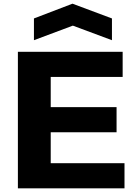

<svg xmlns="http://www.w3.org/2000/svg" viewBox="-20 -1021 738 1041"><path d="M77 -740H645V-604H255V-440H612V-304H255V-136H655V0H77ZM164 -921 373 -1001 587 -921V-803L375 -882L164 -803Z"/></svg>

Font: Encode Sans Wide
Style: Bold
Weight: 700
Designer: Pablo Impallari, Andres Torresi
Foundry: Pablo Impallari, Andres Torresi
Version: Version 1.000; ttfautohint (v1.00) -l 8 -r 50 -G 200 -x 14 -